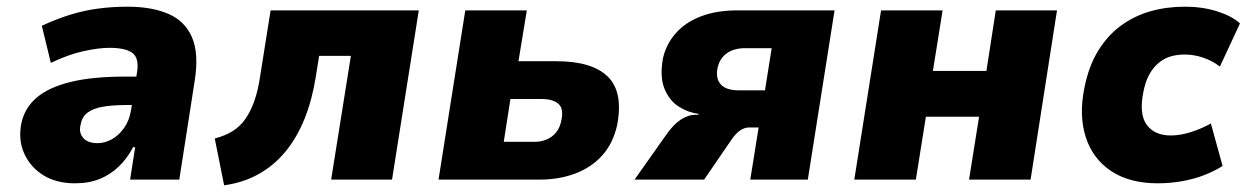

<svg xmlns="http://www.w3.org/2000/svg" viewBox="-20 -537 3727 574"><path d="M204 11Q148 11 109 -13.5Q70 -38 52 -79Q34 -120 44 -169Q54 -215 90 -245.5Q126 -276 191 -292Q256 -308 354 -308H411L398 -223H358Q317 -223 288 -218Q259 -213 242 -200.5Q225 -188 221 -164Q215 -141 228.5 -125Q242 -109 272 -109Q293 -109 314 -120.5Q335 -132 351 -154.5Q367 -177 372 -209L390 -323Q396 -364 375.5 -379Q355 -394 307 -394Q275 -394 229.5 -384Q184 -374 132 -349L105 -460Q148 -480 190 -493Q232 -506 274.5 -511.5Q317 -517 361 -517Q434 -517 483.5 -495.5Q533 -474 554 -425.5Q575 -377 562 -295L516 0H369L384 -97H378Q360 -63 335 -39Q310 -15 278 -2Q246 11 204 11Z M650 17 622 -123Q653 -131 675.5 -145Q698 -159 714 -182Q730 -205 741 -237Q752 -269 758 -311L789 -506H1232L1152 0H970L1029 -370H934L924 -307Q913 -238 890.5 -182Q868 -126 834 -84.5Q800 -43 754 -17Q708 9 650 17Z M1291 0 1371 -506H1555L1530 -354H1643Q1750 -354 1797 -308Q1844 -262 1825 -163Q1813 -109 1781 -73Q1749 -37 1700.5 -18.5Q1652 0 1592 0ZM1486 -113H1577Q1609 -113 1630.5 -129.5Q1652 -146 1658 -176Q1666 -212 1649.5 -226.5Q1633 -241 1599 -241H1506Z M1877 0 1971 -133Q1993 -165 2015.5 -179.5Q2038 -194 2059 -194H2068V-197Q2039 -200 2010.5 -217.5Q1982 -235 1967 -270.5Q1952 -306 1962 -363Q1972 -406 2001 -438.5Q2030 -471 2076.5 -488.5Q2123 -506 2185 -506H2475L2395 0H2223L2248 -156H2220Q2206 -156 2193.5 -147.5Q2181 -139 2170 -124L2085 0ZM2188 -267H2267L2287 -393H2208Q2174 -393 2152.5 -377.5Q2131 -362 2125 -333Q2119 -302 2135 -284.5Q2151 -267 2188 -267Z M2534 0 2614 -506H2798L2769 -325H2929L2957 -506H3140L3061 0H2877L2907 -188H2748L2718 0Z M3441 11Q3357 11 3302 -25.5Q3247 -62 3226 -127Q3205 -192 3222 -275Q3235 -340 3263.5 -386Q3292 -432 3332 -461Q3372 -490 3420 -503.5Q3468 -517 3522 -517Q3575 -517 3619 -503Q3663 -489 3687 -467L3627 -338Q3605 -355 3577.5 -364.5Q3550 -374 3521 -374Q3500 -374 3480.5 -368.5Q3461 -363 3444.5 -349.5Q3428 -336 3416 -314.5Q3404 -293 3398 -261Q3385 -195 3408.5 -163.5Q3432 -132 3480 -132Q3509 -132 3541.5 -142.5Q3574 -153 3600 -168L3635 -41Q3612 -26 3581.5 -14Q3551 -2 3515 4.5Q3479 11 3441 11Z"/></svg>

Font: Nunito Sans 7pt SemiCondensed Black
Style: Italic
Weight: 900
Width: 4
Italic angle: -9°
Designer: Vernon Adams
Foundry: Vernon Adams
Version: Version 3.101;gftools[0.9.27]